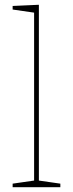

<svg xmlns="http://www.w3.org/2000/svg" viewBox="-20 -785 306 805"><path d="M143 -21 136 -29 233 -15V0H33V-15L130 -29L123 -21V-739L130 -731L33 -745V-760L143 -765Z"/></svg>

Font: Bitter Thin
Style: Regular
Weight: 100
Designer: Sol Matas, and Bitter project Authors
Foundry: Sol Matas
Version: Version 2.002